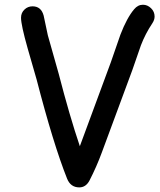

<svg xmlns="http://www.w3.org/2000/svg" viewBox="-20 -770 690 829"><path d="M637.7 -669.4Q607.4 -624 588.4 -574.2L551.3 -467.3L419.9 -112.3Q397 -49.8 366.2 9.8Q350.6 39.1 322.3 39.1Q284.7 39.1 269.5 1Q210.4 -147.5 138.2 -426.3L99.6 -560.5Q70.8 -662.1 70.8 -693.4Q70.8 -715.3 86.4 -729.5Q100.6 -742.7 120.6 -742.7Q157.7 -742.7 168.5 -702.6L186.5 -617.7L233.4 -451.7Q280.3 -270 324.7 -138.7L327.6 -146.5L458.5 -501L500 -620.6Q527.8 -692.9 559.1 -730Q575.2 -749.5 597.2 -749.5Q616.7 -749.5 632.1 -734.6Q647.5 -719.7 647.5 -698.7Q647.5 -684.1 637.7 -669.4Z"/></svg>

Font: Righma Çiddhi
Style: Regular
Weight: 400
Designer: R.S. Wihananto
Foundry: R.S. Wihananto
Version: Version 2.0.1